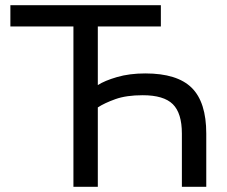

<svg xmlns="http://www.w3.org/2000/svg" viewBox="-20 -720 875 740"><path d="M357 0V-306Q383 -323 425 -338Q467 -353 530 -353Q611 -353 646 -318.5Q681 -284 681 -205V0H775V-205Q775 -326 719 -381.5Q663 -437 540 -437Q479 -437 431 -423Q383 -409 357 -392V-618H600V-700H20V-618H263V0Z"/></svg>

Font: Golos Text VF
Style: Regular
Weight: 400
Designer: A.Korolkova, Vitaly Kuzmin
Foundry: ParaType Ltd
Version: Version 2.003